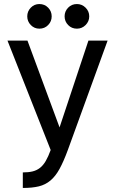

<svg xmlns="http://www.w3.org/2000/svg" viewBox="-20 -731 570 951"><path d="M93 123Q121 123 141.5 118Q162 113 178 100.5Q194 88 206.5 66.5Q219 45 231 12L17 -530H116L275 -100L418 -530H513L316 12Q295 69 275 105.5Q255 142 230 163Q205 184 172.5 192Q140 200 93 200ZM175 -589Q150 -589 132.5 -607Q115 -625 115 -650Q115 -675 132.5 -693Q150 -711 175 -711Q201 -711 218.5 -693Q236 -675 236 -650Q236 -625 218.5 -607Q201 -589 175 -589ZM361 -589Q335 -589 317.5 -607Q300 -625 300 -650Q300 -675 317.5 -693Q335 -711 361 -711Q386 -711 404 -693Q422 -675 422 -650Q422 -625 404 -607Q386 -589 361 -589Z"/></svg>

Font: Golos UI VF
Style: Regular
Weight: 400
Designer: A.Korolkova, Vitaly Kuzmin
Foundry: ParaType Ltd
Version: Version 2.000